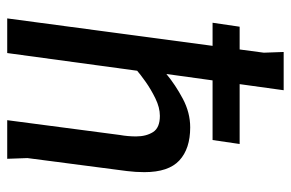

<svg xmlns="http://www.w3.org/2000/svg" viewBox="-157 -649 806 532"><g transform="rotate(90 246.0 -383.0)"><path d="M230 -766 185 -441Q215 -466 253.5 -486.5Q292 -507 333 -507Q392 -507 424.5 -477Q457 -447 457 -380Q457 -356 454 -332L418 -56L420 0H313L354 -312Q356 -323 357 -334.5Q358 -346 358 -357Q358 -385 346 -404Q334 -423 301 -423Q278 -423 252.5 -410.5Q227 -398 206 -383Q185 -368 176 -360L127 0H31L126 -711L124 -766ZM54 -644H379L368 -569H43Z"/></g></svg>

Font: Rosario SemiBold
Style: Italic
Weight: 600
Italic angle: -8.05°
Designer: Hector Gatti
Foundry: Omnibus Type
Version: Version 1.101; ttfautohint (v1.8.1.43-b0c9)